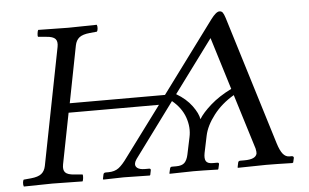

<svg xmlns="http://www.w3.org/2000/svg" viewBox="-48 -731 1294 805"><g transform="rotate(-5 599.0 -328.0)"><path d="M922.9 -330.1 855 -549.8 690.9 -328.1Q731.9 -304.2 755.9 -271.5Q779.8 -238.8 783.2 -214.8Q798.8 -240.7 834.7 -272.5Q870.6 -304.2 922.9 -330.1ZM116.2 -76.2 212.9 -568.8Q217.3 -591.8 207.5 -602.5Q197.8 -613.3 168.9 -615.2L134.8 -618.2Q132.8 -622.1 134.3 -632.8Q135.7 -643.6 138.2 -647Q226.1 -645 265.1 -645Q294.9 -645 384.8 -647Q387.7 -640.1 386.7 -630.6Q385.7 -621.1 382.8 -618.2L352.1 -615.2Q322.3 -612.3 308.3 -601.3Q294.4 -590.3 290 -568.8L243.2 -329.1H644L865.2 -627.9Q887.7 -658.2 901.9 -658.2Q910.6 -658.2 915.5 -651.6Q920.4 -645 925.8 -627.9L1092.8 -85.9Q1102.5 -54.7 1114 -40.8Q1125.5 -26.9 1141.1 -26.9H1150.9Q1154.8 -26.9 1157.2 -24.7Q1159.7 -22.5 1159.2 -19L1154.8 0L1150.9 2Q1079.1 0 1041 0L921.9 2L920.9 0L924.8 -19Q926.3 -26.9 934.1 -26.9H952.1Q999.5 -26.9 1004.9 -50.8Q1005.9 -57.6 1002.9 -71.8L931.2 -303.2Q878.9 -272.5 845.5 -229Q812 -185.5 803.2 -144L788.1 -71.8Q783.7 -48.8 790.3 -37.8Q796.9 -26.9 818.8 -26.9H837.9Q845.7 -26.9 844.2 -19L839.8 0L837.9 2Q772 0 734.9 0L634.8 2L633.8 0L638.2 -19Q639.6 -26.9 647 -26.9H665Q689 -26.9 700 -37.8Q710.9 -48.8 715.8 -71.8L731 -144Q739.7 -184.1 724.9 -226.6Q710 -269 670.9 -300.8L502 -71.8Q495.1 -61.5 494.1 -55.2Q491.2 -42.5 501.5 -34.7Q511.7 -26.9 533.2 -26.9H550.8Q558.6 -26.9 557.1 -19L553.2 0L550.8 2Q464.8 0 441.9 0L356 2L354 0L357.9 -19Q359.4 -26.9 368.2 -26.9H378.9Q405.8 -26.9 422.9 -39.8Q439.9 -52.7 460 -81.1L615.2 -290H234.9L192.9 -76.2Q188.5 -53.2 198.2 -42.5Q208 -31.7 236.8 -29.8L271 -26.9Q272.9 -22.9 271.7 -12Q270.5 -1 268.1 2Q180.2 0 141.1 0Q110.8 0 21 2Q18.1 -4.9 19 -14.4Q20 -23.9 22.9 -26.9L54.2 -29.8Q84 -32.7 97.9 -43.7Q111.8 -54.7 116.2 -76.2Z"/></g></svg>

Font: Common Serif
Style: Italic
Weight: 400
Italic angle: -12°
Designer: Philipp H. Poll, Khaled Hosny
Foundry: Stefan Peev, Context Ltd.
Version: Version 1.026